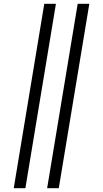

<svg xmlns="http://www.w3.org/2000/svg" viewBox="-20 -843 540 1006"><path d="M227 143 387 -823H448L288 143ZM52 143 212 -823H273L113 143Z"/></svg>

Font: Iosevka Curly Light Oblique
Style: Regular
Weight: 300
Italic angle: -9°
Monospace: yes
Designer: Belleve Invis
Foundry: Belleve Invis
Version: Version 11.1.0; ttfautohint (v1.8.3)